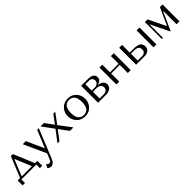

<svg xmlns="http://www.w3.org/2000/svg" viewBox="409 -2133 4005 4005"><g transform="rotate(-45 2411.5 -130.5)"><path d="M521 -40H590V105H520V0H80V105H10V-40H82L269 -500H329ZM276 -401 129 -40H431L282 -401Z M884 -117H888L1045 -500H1094L852 95Q840 126 834 140Q828 154 814 179.5Q800 205 787.5 217Q775 229 756 239.5Q737 250 715 250Q666 250 630 217L674 134Q693 175 734 175Q771 175 791 124L844 -6L620 -500H711Z M1360 -207 1204 0H1145L1331 -246L1144 -500H1245L1382 -313L1521 -500H1579L1411 -274L1615 0H1513Z M2213 -249Q2213 -141 2142 -64.5Q2071 12 1956 12Q1840 12 1767.5 -65Q1695 -142 1695 -249Q1695 -357 1767.5 -434Q1840 -511 1956 -511Q2071 -511 2142 -434.5Q2213 -358 2213 -249ZM2103.5 -137Q2118 -183 2118 -249Q2118 -315 2103.5 -361.5Q2089 -408 2063.5 -430.5Q2038 -453 2012 -462Q1986 -471 1955 -471Q1924 -471 1898 -462Q1872 -453 1846 -430.5Q1820 -408 1805 -361.5Q1790 -315 1790 -249Q1790 -183 1805 -137Q1820 -91 1846 -68.5Q1872 -46 1898 -37Q1924 -28 1955 -28Q1986 -28 2012 -37Q2038 -46 2063.5 -68.5Q2089 -91 2103.5 -137Z M2343 -500H2552Q2603 -500 2638 -487.5Q2673 -475 2688.5 -455Q2704 -435 2709.5 -418Q2715 -401 2715 -383Q2715 -336 2682.5 -306.5Q2650 -277 2605 -269V-262Q2638 -261 2668.5 -251Q2699 -241 2725.5 -210Q2752 -179 2752 -132Q2752 -77 2706.5 -38.5Q2661 0 2569 0H2343ZM2428 -40H2532Q2660 -40 2660 -136Q2660 -239 2516 -239H2428ZM2428 -273H2515Q2563 -273 2597 -299Q2631 -325 2631 -369Q2631 -383 2627 -396.5Q2623 -410 2613.5 -425.5Q2604 -441 2581.5 -450.5Q2559 -460 2527 -460H2428Z M2967 -239V0H2882V-500H2967V-273H3220V-500H3305V0H3220V-239Z M3465 -500H3550V-273H3670Q3697 -273 3717 -271.5Q3737 -270 3769 -262.5Q3801 -255 3821.5 -241Q3842 -227 3857.5 -199.5Q3873 -172 3873 -133Q3873 -74 3829.5 -37Q3786 0 3728 0H3465ZM3978 -500H4063V0H3978ZM3550 -38H3683Q3724 -38 3752.5 -63Q3781 -88 3781 -132Q3781 -168 3767 -192Q3753 -216 3731 -225Q3709 -234 3694.5 -236.5Q3680 -239 3665 -239H3550Z M4302 -500 4487 -118H4492L4666 -500H4743V0H4658V-395H4654L4469 12H4459L4261 -395H4257V0H4223V-500Z"/></g></svg>

Font: Tenor Sans
Style: Regular
Weight: 400
Designer: Denis Masharov
Foundry: Denis Masharov
Version: Version 1.1